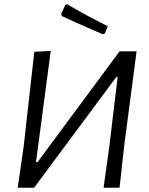

<svg xmlns="http://www.w3.org/2000/svg" viewBox="-20 -881 701 901"><path d="M91 -193 141 -638 218 -642 149 -120H156L541 -640H621L563 -199L541 0H466L493 -193L532 -520H526L140 0H63ZM486 -758 472 -724 463 -720 419 -739Q330 -777 270 -806L267 -815L287 -859L295 -861Q389 -806 486 -758Z"/></svg>

Font: Alegreya Sans SC
Style: Italic
Weight: 400
Italic angle: -7°
Designer: Juan Pablo del Peral
Foundry: Huerta Tipografica
Version: Version 2.008; ttfautohint (v1.6)